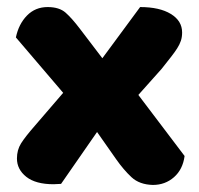

<svg xmlns="http://www.w3.org/2000/svg" viewBox="-20 -513 563 544"><path d="M25 -407Q33 -445 56.5 -469Q80 -493 115 -493Q148 -493 166 -477Q184 -461 206 -432L270 -348L377 -493Q432 -493 464 -473.5Q496 -454 496 -421Q496 -408 492.5 -397.5Q489 -387 482 -376Q475 -365 464 -351Q453 -337 438 -318L372 -244L503 -71Q498 -33 473 -11Q448 11 413 11Q375 10 352.5 -11Q330 -32 309 -62L255 -139L153 8Q148 8 142 8.5Q136 9 132 9Q81 9 54.5 -12Q28 -33 28 -64Q28 -88 39.5 -106.5Q51 -125 79 -157L159 -250Z"/></svg>

Font: Baloo Paaji
Style: Regular
Weight: 400
Designer: Shuchita Grover and Ek Type
Foundry: Ek Type
Version: Version 1.007;PS 1.000;hotconv 1.0.88;makeotf.lib2.5.647800